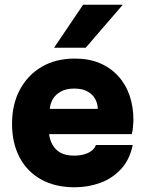

<svg xmlns="http://www.w3.org/2000/svg" viewBox="-20 -785 615 813"><path d="M296 8Q214 8 154.5 -25Q95 -58 63 -118.5Q31 -179 31 -261Q31 -343 64 -405Q97 -467 156.5 -502Q216 -537 297 -537Q356 -537 401.5 -518Q447 -499 479.5 -464Q512 -429 528.5 -381Q545 -333 545 -276Q544 -261 543 -246.5Q542 -232 538 -217H188Q191 -192 203 -171Q215 -150 237 -138Q259 -126 293 -126Q317 -126 336.5 -131.5Q356 -137 369 -147.5Q382 -158 386 -171H542Q529 -108 492 -68.5Q455 -29 404 -10.5Q353 8 296 8ZM191 -324H394Q394 -345 383.5 -365Q373 -385 351 -397.5Q329 -410 294 -410Q260 -410 237 -397Q214 -384 203 -364Q192 -344 191 -324ZM209 -583 332 -765H500L343 -583Z"/></svg>

Font: Onest ExtraBold
Style: Regular
Weight: 800
Designer: Dmitri Voloshin, Andrey Kudryavtsev
Foundry: Dmitri Voloshin, Andrey Kudryavtsev
Version: Version 1.000;gftools[0.9.33]